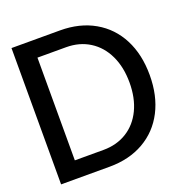

<svg xmlns="http://www.w3.org/2000/svg" viewBox="-128 -829 907 945"><g transform="rotate(-20 325.5 -357.0)"><path d="M33 -714H287Q390 -714 467 -670Q544 -626 585.5 -545.5Q627 -465 627 -357Q627 -249 585.5 -168.5Q544 -88 467 -44Q390 0 287 0H33ZM287 -88Q357 -88 410 -121Q463 -154 492 -214.5Q521 -275 521 -356Q521 -437 492 -498Q463 -559 410 -592.5Q357 -626 287 -626H137V-88Z"/></g></svg>

Font: Non Bureau
Style: Regular
Weight: 400
Designer: Jona Saucedo
Foundry: Non Foundry
Version: Version 1.000; ttfautohint (v1.8.4)